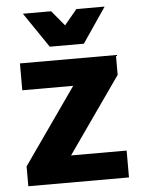

<svg xmlns="http://www.w3.org/2000/svg" viewBox="-53 -777 606 819"><g transform="rotate(-5 250.5 -367.5)"><path d="M35 -85 263 -410H45V-525H456V-440L228 -115H466V0H35ZM426 -735 324 -585H178L76 -735H197L251 -670L305 -735Z"/></g></svg>

Font: Radio Canada
Style: Regular
Weight: 400
Designer: Charles Daoud, Etienne Aubert Bonn, Alexandre Saumier Demers, Jacques Le Bailly
Foundry: Radio-Canada
Version: Version 2.104;gftools[0.9.28.dev5+ged2979d]